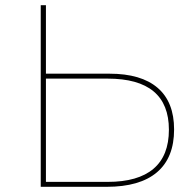

<svg xmlns="http://www.w3.org/2000/svg" viewBox="-20 -720 744 740"><path d="M137 -700H157V-436H402Q524 -436 587.5 -381.5Q651 -327 651 -221Q651 -112 585 -56Q519 0 391 0H137ZM631 -220Q631 -417 395 -417H157V-19H395Q512 -19 571.5 -69.5Q631 -120 631 -220Z"/></svg>

Font: iiserrat Thin
Style: Regular
Weight: 100
Designer: Akira Ohta
Foundry: Akira Ohta
Version: Version 1.200;Glyphs 3.3.1 (3343)